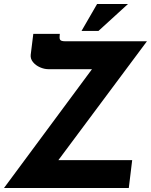

<svg xmlns="http://www.w3.org/2000/svg" viewBox="-22 -943 757 963"><path d="M-2 0 469 -636 486 -596H221Q200 -596 178.5 -605.5Q157 -615 143.5 -631.5Q130 -648 132 -668L145 -773H278L277 -759Q276 -746 282 -741Q288 -736 306 -736H715L259 -124L246 -140H641L624 0ZM620 -923 472 -788H387L465 -923Z"/></svg>

Font: Josefin Sans Thin
Style: Bold Italic
Weight: 700
Italic angle: -7°
Version: Version 2.000